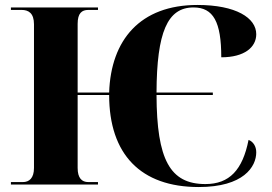

<svg xmlns="http://www.w3.org/2000/svg" viewBox="-20 -744 1095 774"><path d="M781 10C962 10 1013 -72 1013 -130C1013 -154 1001 -173 982 -180C958 -59 905 -2 808 -2C665 -2 612 -101 611 -361H838V-371H611C612 -614 655 -714 760 -714C840 -714 872 -656 872 -513C966 -513 1013 -554 1013 -606C1013 -672 931 -724 776 -724C545 -724 427 -583 420 -371H293V-648C293 -691 310 -704 336 -704H375V-714H24V-704H67C95 -704 117 -691 117 -646V-67C117 -26 98 -10 72 -10H24V0H375V-10H336C310 -10 293 -26 293 -67V-361H420C420 -122 547 10 781 10Z"/></svg>

Font: Noto Serif Display ExtraBold
Style: Regular
Weight: 800
Designer: Monotype Design Team
Foundry: Monotype Imaging Inc.
Version: Version 2.009